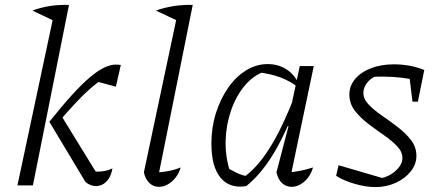

<svg xmlns="http://www.w3.org/2000/svg" viewBox="-20 -755 1798 782"><path d="M51 0 204 -718 261 -735 114 0ZM328 -14 181 -259 226 -290 387 -28 353 -56Q358 -56 363 -56Q368 -56 378 -56Q393 -56 408 -59Q423 -62 438 -69Q434 -46 424.5 -30Q415 -14 401 -5.5Q387 3 370 3Q360 3 348.5 -1.5Q337 -6 328 -14ZM181 -259Q233 -324 273.5 -368.5Q314 -413 346 -440Q378 -467 404 -479.5Q430 -492 453 -492Q459 -492 463 -491.5Q467 -491 472 -490L452 -402L366 -425L408 -441Q378 -420 351 -397Q324 -374 292 -340Q260 -306 214 -253ZM202 -669 112 -712Q144 -724 180 -730Q216 -736 261 -735Z M706 -669 615 -712Q648 -724 686 -730Q724 -736 765 -735ZM622 -23 608 -52Q638 -53 664.5 -58Q691 -63 716 -73Q709 -49 695 -31.5Q681 -14 663.5 -4Q646 6 627 6Q605 6 588.5 -9.5Q572 -25 566 -53L707 -718L765 -735Z M983 3Q916 14 878.5 -31Q841 -76 841 -170Q841 -236 859.5 -294.5Q878 -353 909.5 -398Q941 -443 982.5 -468.5Q1024 -494 1070 -494Q1112 -494 1144.5 -474Q1177 -454 1195 -417L1194 -399Q1132 -450 1027 -461L1059 -464Q1013 -449 977.5 -407Q942 -365 921.5 -306.5Q901 -248 899 -183Q897 -118 917 -56L894 -79Q918 -64 941 -52.5Q964 -41 992 -36L969 -31Q1025 -68 1077 -150Q1129 -232 1179 -362L1196 -350Q1147 -218 1096 -132.5Q1045 -47 983 3ZM1161 -24 1148 -52Q1174 -54 1200.5 -59Q1227 -64 1255 -73Q1248 -49 1234.5 -31.5Q1221 -14 1203.5 -4Q1186 6 1168 6Q1145 6 1128.5 -9.5Q1112 -25 1106 -53L1155 -241L1149 -243L1201 -486H1258Z M1349 -39 1359 -82 1551 -26 1524 -28Q1549 -31 1570.5 -44Q1592 -57 1605.5 -74.5Q1619 -92 1619 -111Q1619 -137 1597.5 -159.5Q1576 -182 1543.5 -204.5Q1511 -227 1479 -251.5Q1447 -276 1425 -304.5Q1403 -333 1403 -370Q1403 -406 1427 -434Q1451 -462 1492 -477.5Q1533 -493 1585 -493Q1616 -493 1647 -487.5Q1678 -482 1708 -470L1691 -425Q1654 -434 1616 -438.5Q1578 -443 1539 -443Q1521 -443 1503.5 -442.5Q1486 -442 1469 -439L1511 -445Q1489 -436 1474.5 -417Q1460 -398 1460 -377Q1460 -351 1482 -328.5Q1504 -306 1536 -284Q1568 -262 1600 -237.5Q1632 -213 1654 -184.5Q1676 -156 1676 -120Q1676 -86 1653 -57Q1630 -28 1592 -10.5Q1554 7 1508 7Q1471 7 1425.5 -6Q1380 -19 1349 -39ZM1660 -341 1644 -471 1708 -470 1682 -341Z"/></svg>

Font: Piazzolla 8pt ExtraLight
Style: Italic
Weight: 250
Italic angle: -11.3°
Designer: Juan Pablo del Peral
Foundry: Huerta Tipografica
Version: Version 2.001